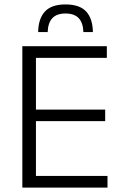

<svg xmlns="http://www.w3.org/2000/svg" viewBox="-20 -848 558 868"><path d="M81 0V-639H142.5V0ZM100 0V-52.5H466V0ZM116 -300.5V-352.5H455.5V-300.5ZM99 -586.5V-639H463V-586.5ZM276 -828Q340 -828 369.5 -796Q399 -764 400 -703H357Q355.5 -745.5 335.5 -766.2Q315.5 -787 276 -787Q236.5 -787 216.8 -766Q197 -745 195.5 -703H152.5Q153.5 -764 183.2 -796Q213 -828 276 -828Z"/></svg>

Font: Anek Latin Medium Light
Style: Regular
Weight: 300
Version: Version 1.003